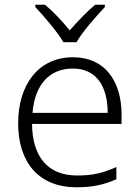

<svg xmlns="http://www.w3.org/2000/svg" viewBox="-20 -785 592 815"><path d="M249 -606H305C329 -649 388 -716 425 -755V-765H384C348 -735 308 -693 276 -656C246 -693 207 -735 171 -765H130V-755C167 -716 224 -649 249 -606ZM290 -542C142 -542 57 -424 57 -262C57 -95 145 10 305 10C373 10 421 -1 474 -24V-76C415 -50 373 -40 307 -40C185 -40 117 -118 116 -259H496V-298C496 -440 426 -542 290 -542ZM289 -494C390 -494 437 -418 437 -306H118C128 -427 191 -494 289 -494Z"/></svg>

Font: Noto Sans Myanmar UI Light
Style: Regular
Weight: 300
Designer: Monotype Design Team
Foundry: Monotype Imaging Inc.
Version: Version 2.103